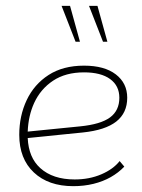

<svg xmlns="http://www.w3.org/2000/svg" viewBox="-20 -628 487 658"><path d="M231 10Q146 10 96 -37Q46 -84 46 -166Q46 -231 71.5 -285Q97 -339 146.5 -371Q196 -403 268 -403Q338 -403 377 -373Q416 -343 416 -293Q416 -241 378.5 -211.5Q341 -182 264 -174L75 -155Q78 -88 118 -52Q161 -13 236 -13Q286 -13 327 -30.5Q368 -48 390 -76L406 -57Q386 -36 359.5 -21Q333 -6 300.5 2Q268 10 231 10ZM75 -177 255 -195Q325 -202 357 -225.5Q389 -249 389 -293Q389 -334 357.5 -357Q326 -380 268 -380Q205 -380 162 -351.5Q119 -323 97 -275Q77 -231 75 -177ZM333 -485 285 -608H314L348 -485ZM239 -485 191 -608H220L254 -485Z"/></svg>

Font: Rokkitt SemiBold Thin
Style: Italic
Weight: 250
Italic angle: -9°
Version: Version 3.103